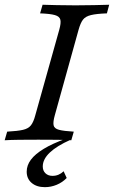

<svg xmlns="http://www.w3.org/2000/svg" viewBox="-27 -591 480 809"><path d="M-7.3 0 3.2 -36.3Q47.6 -38.7 70.2 -44Q92.7 -49.2 103.6 -63.3Q114.5 -77.4 121.8 -105.6L222.6 -465.3Q230.6 -493.5 227.4 -507.7Q224.2 -521.8 204.4 -527.4Q184.7 -533.1 141.9 -534.7L152.4 -571Q176.6 -570.2 212.1 -569.4Q247.6 -568.5 291.1 -568.5Q333.1 -568.5 370.2 -569.4Q407.3 -570.2 433.1 -571L423.4 -534.7Q379 -533.1 356 -527.4Q333.1 -521.8 322.6 -508.1Q312.1 -494.4 304 -465.3L204 -105.6Q196 -77.4 198.8 -63.3Q201.6 -49.2 221.8 -44Q241.9 -38.7 283.9 -36.3L273.4 0Q250 -1.6 213.3 -2Q176.6 -2.4 134.7 -2.4Q91.1 -2.4 54.4 -2Q17.7 -1.6 -7.3 0ZM162.1 197.6Q127.4 197.6 106.5 179.8Q85.5 162.1 85.5 132.3Q85.5 105.6 103.2 81.9Q121 58.1 157.7 35.9Q194.4 13.7 248.4 -5.6L269.4 -1.6Q212.9 23.4 183.1 51.6Q153.2 79.8 153.2 110.5Q153.2 128.2 164.5 139.1Q175.8 150 194.4 150Q221 150 241.1 130.6L254 158.9Q236.3 177.4 212.1 187.5Q187.9 197.6 162.1 197.6Z"/></svg>

Font: Playfair 9pt
Style: Italic
Weight: 400
Italic angle: -15.6°
Designer: Claus Eggers Sørensen
Foundry: Claus Eggers Sørensen
Version: Version 2.001;gftools[0.9.30]